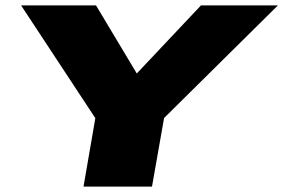

<svg xmlns="http://www.w3.org/2000/svg" viewBox="-20 -695 1055 715"><path d="M291 0H546L591 -255.5L1015 -675H728.5L490 -422H489L337.5 -675H58.5L335 -255Z"/></svg>

Font: Anybody Expanded Black
Style: Italic
Weight: 900
Width: 7
Italic angle: -10°
Version: Version 1.113;gftools[0.9.25]